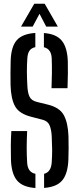

<svg xmlns="http://www.w3.org/2000/svg" viewBox="-20 -980 414 1008"><path d="M211.5 6.5V-67.5Q248 -76.5 251.5 -127Q254 -165 253.8 -194.2Q253.5 -223.5 251.5 -265Q250 -298.5 240.5 -321.5Q231 -344.5 203 -351.5L143.5 -367Q80.5 -383 59 -422.2Q37.5 -461.5 35.5 -532Q34.5 -562 35 -595Q35.5 -628 36 -660Q38 -733.5 67.2 -768Q96.5 -802.5 165.5 -807V-732.5Q144.5 -728 134.8 -713.8Q125 -699.5 123.5 -673.5Q121 -638.5 121.2 -603Q121.5 -567.5 123.5 -532Q125 -493.5 134.8 -472.8Q144.5 -452 173.5 -445L228.5 -431.5Q293.5 -416 315.2 -375.2Q337 -334.5 339.5 -265Q340.5 -226 340.2 -201Q340 -176 339 -141.5Q336 -68 306.8 -33Q277.5 2 211.5 6.5ZM250.5 -517Q252 -556 252.5 -595.2Q253 -634.5 251.5 -673.5Q249.5 -723 210.5 -732V-806.5Q274.5 -802 303.8 -767.2Q333 -732.5 336 -659Q337.5 -602 334.5 -517ZM166 7Q99 2.5 69.5 -32.5Q40 -67.5 37.5 -141.5Q36.5 -182 36.8 -216.5Q37 -251 39.5 -292H122.5Q120.5 -249.5 120.2 -207.5Q120 -165.5 122.5 -127Q125 -75.5 166 -67.5ZM90.5 -840.5 160 -960.5H214.5L283.5 -840.5H222.5L187.5 -907.5L151.5 -840.5Z"/></svg>

Font: Big Shoulders Stencil Display SemiBold
Style: Regular
Weight: 600
Designer: Patric King
Foundry: XO Type Co
Version: Version 1.000